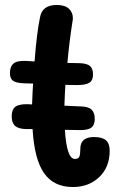

<svg xmlns="http://www.w3.org/2000/svg" viewBox="-20 -750 491 772"><path d="M421 -144Q421 -78 379 -38Q337 2 273 2Q196 2 157 -54Q118 -110 111 -231H84Q53 -232 40 -244.5Q27 -257 27 -282Q27 -309 41.5 -320.5Q56 -332 93 -331L109 -330Q111 -386 113 -414L77 -415Q47 -416 33.5 -424.5Q20 -433 20 -456Q20 -483 35 -495Q50 -507 86 -505L119 -503Q128 -620 141 -681Q150 -730 208 -730Q241 -730 257 -715Q273 -700 273 -677Q273 -670 272 -667Q258 -578 251 -497L300 -496Q330 -495 342 -484.5Q354 -474 354 -450Q354 -427 339.5 -417.5Q325 -408 291 -408Q260 -408 243 -409Q241 -383 239 -325L307 -322Q337 -321 349 -308.5Q361 -296 361 -272Q361 -247 346.5 -236.5Q332 -226 298 -227L241 -228Q248 -111 281 -111Q295 -111 299 -120Q303 -129 303 -152Q303 -199 358 -199Q391 -199 406 -186Q421 -173 421 -144Z"/></svg>

Font: Mali
Style: Bold
Weight: 700
Designer: Kitiyaporn Chalermlarp | Katatrad Aksorn Co.,Ltd.
Foundry: Cadson Demak Co.,Ltd.
Version: Version 1.000; ttfautohint (v1.6)